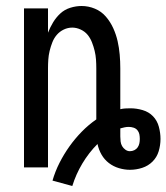

<svg xmlns="http://www.w3.org/2000/svg" viewBox="-20 -558 555 640"><path d="M221 62Q233 23 254.5 -13Q276 -49 305 -78Q309 -59 318.5 -42.5Q328 -26 343 -14.5Q358 -3 376.5 2.5Q395 8 413 8Q434 8 454 1.5Q474 -5 488.5 -19.5Q503 -34 509 -54Q515 -74 515 -95Q515 -115 509.5 -135.5Q504 -156 490 -170.5Q476 -185 455.5 -191Q435 -197 415 -197Q406 -197 397.5 -196.5Q389 -196 381 -194V-330Q381 -353 379 -376Q377 -399 372 -421Q367 -443 357.5 -464Q348 -485 333 -502.5Q318 -520 296.5 -529Q275 -538 252 -538Q233 -538 214 -532Q195 -526 181 -513Q167 -500 157 -483.5Q147 -467 140 -449V-530H60V0H140V-330Q140 -345 141 -359.5Q142 -374 145.5 -388.5Q149 -403 154.5 -417Q160 -431 169.5 -442Q179 -453 192.5 -459.5Q206 -466 221 -466Q235 -466 249 -459.5Q263 -453 272 -442Q281 -431 286.5 -417Q292 -403 295.5 -388.5Q299 -374 300 -359.5Q301 -345 301 -330V-160Q275 -142 252.5 -119Q230 -96 211.5 -70Q193 -44 178.5 -15.5Q164 13 155 44ZM413 -54Q405 -54 398 -59Q391 -64 387 -71Q383 -78 382 -86.5Q381 -95 381 -103Q381 -109 381 -115Q381 -121 381 -127V-130Q388 -132 395 -133.5Q402 -135 409 -135Q417 -135 425 -132.5Q433 -130 438 -124Q443 -118 444.5 -110.5Q446 -103 446 -95Q446 -87 444.5 -80Q443 -73 439 -67Q435 -61 428 -57.5Q421 -54 413 -54Z"/></svg>

Font: Iosevka SS09
Style: Regular
Weight: 400
Monospace: yes
Designer: Belleve Invis
Foundry: Belleve Invis
Version: Version 5.2.1; ttfautohint (v1.8.3)